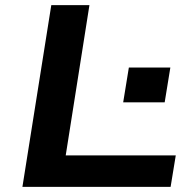

<svg xmlns="http://www.w3.org/2000/svg" viewBox="-20 -725 749 745"><path d="M67 0 179 -705H327L235 -122H662L642 0ZM458 -328 480 -463H641L619 -328Z"/></svg>

Font: Nunito Sans 10pt Expanded
Style: Bold Italic
Weight: 700
Width: 7
Italic angle: -9°
Designer: Vernon Adams
Foundry: Vernon Adams
Version: Version 3.101;gftools[0.9.27]